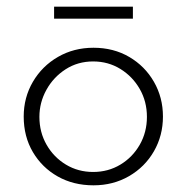

<svg xmlns="http://www.w3.org/2000/svg" viewBox="-20 -547 559 575"><path d="M51 -198Q51 -255 78.5 -302Q106 -349 153.5 -376.5Q201 -404 260 -404Q320 -404 367 -376.5Q414 -349 441 -302Q468 -255 468 -198Q468 -141 441 -94Q414 -47 366.5 -19.5Q319 8 260 8Q200 8 153 -18.5Q106 -45 78.5 -91.5Q51 -138 51 -198ZM98 -197Q98 -151 119.5 -113.5Q141 -76 177.5 -54Q214 -32 259 -32Q304 -32 340.5 -54Q377 -76 398.5 -113.5Q420 -151 420 -197Q420 -243 398.5 -280.5Q377 -318 340.5 -340.5Q304 -363 259 -363Q213 -363 176.5 -339.5Q140 -316 119 -278Q98 -240 98 -197ZM142 -527H378V-491H142Z"/></svg>

Font: Josefin Sans Thin Light
Style: Regular
Weight: 300
Version: Version 2.000